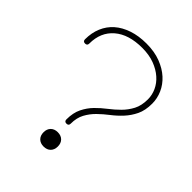

<svg xmlns="http://www.w3.org/2000/svg" viewBox="-203 -824 949 949"><g transform="rotate(45 271.0 -350.0)"><path d="M35 -510Q35 -555 50.5 -592Q66 -629 95.5 -655Q125 -681 168 -695.5Q211 -710 265 -710Q321 -710 364 -693.5Q407 -677 436 -650.5Q465 -624 480 -590Q495 -556 495 -520Q495 -472 479 -439Q463 -406 439 -380Q415 -354 387.5 -333Q360 -312 336 -288.5Q312 -265 296 -235.5Q280 -206 280 -165Q280 -150 265 -150Q250 -150 250 -165Q250 -211 266 -243.5Q282 -276 306 -300.5Q330 -325 357.5 -346Q385 -367 409 -391Q433 -415 449 -445.5Q465 -476 465 -520Q465 -550 452 -578.5Q439 -607 413.5 -629.5Q388 -652 351 -666Q314 -680 265 -680Q171 -680 118 -634.5Q65 -589 65 -510Q65 -495 50 -495Q35 -495 35 -510ZM215 -40Q215 -63 228.5 -76.5Q242 -90 265 -90Q288 -90 301.5 -76.5Q315 -63 315 -40Q315 -17 301.5 -3.5Q288 10 265 10Q242 10 228.5 -3.5Q215 -17 215 -40Z"/></g></svg>

Font: Nixie One
Style: Regular
Weight: 400
Designer: Jovanny Lemonad
Foundry: Jovanny Lemonad
Version: Version 1.000 2011 initial release